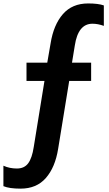

<svg xmlns="http://www.w3.org/2000/svg" viewBox="-69 -787 648 1137"><path d="M-48.8 194.3Q-12.7 210.9 31.2 210.9Q75.2 210.9 98.1 179.7Q121.1 148.4 130.9 83L194.3 -307.6H87.9V-416H210.9L230.5 -529.3Q248 -639.6 303.2 -703.1Q358.4 -766.6 453.1 -766.6Q512.7 -766.6 545.9 -754.9V-633.8Q510.7 -646.5 478.5 -646.5Q393.6 -646.5 374 -517.6L357.4 -416H470.7V-307.6H340.8L275.4 93.8Q257.8 204.1 202.6 267.1Q147.5 330.1 52.7 330.1Q-13.7 330.1 -48.8 315.4Z"/></svg>

Font: GenEi M Gothic v2 Bold
Style: Regular
Weight: 700
Version: Version 2.0